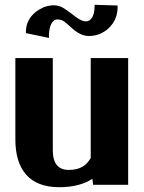

<svg xmlns="http://www.w3.org/2000/svg" viewBox="-20 -770 599 800"><path d="M44 -189C44 -67 100 10 226 10C287 10 331 -3 365 -25L368 0H514V-528H358V-112C341 -81 314 -62 267 -62C221 -62 200 -90 200 -145V-528H44ZM88 -632 184 -612V-622C184 -665 200 -689 218 -689C230 -689 240 -686 248 -680C277 -659 303 -620 352 -620C369 -620 385 -624 399 -630C439 -648 470 -687 470 -740V-747L374 -750V-742C374 -703 358 -681 339 -681C317 -681 298 -698 278 -713C259 -726 237 -748 205 -748C189 -748 173 -744 159 -739V-738C119 -721 88 -686 88 -638Z"/></svg>

Font: Aerodynamic
Style: Bd
Weight: 500
Designer: Google
Version: Version 2.000980; 2014